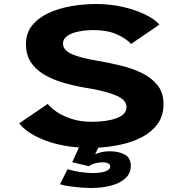

<svg xmlns="http://www.w3.org/2000/svg" viewBox="-20 -726 915 957"><path d="M433.5 211Q412 211 381.5 208.5Q351 206 322.8 202Q294.5 198 279 192.5L316.5 117.5Q346.5 126.5 380.5 131.5Q414.5 136.5 442.5 136.5Q481.5 136.5 505.2 128.2Q529 120 529 103.5Q529 83 489.5 83Q474 83 454.5 88Q435 93 423.5 102.5L340 82.5L373.5 9Q270.5 1.5 190.5 -32Q110.5 -65.5 76 -111.5L218 -208Q234 -187.5 264.8 -167Q295.5 -146.5 339 -132.8Q382.5 -119 437 -119Q513.5 -119 562 -137.2Q610.5 -155.5 610.5 -192.5Q610.5 -229 556.2 -251.2Q502 -273.5 403.5 -289Q344.5 -299 291.5 -315Q238.5 -331 197.5 -355.8Q156.5 -380.5 133 -417.2Q109.5 -454 109.5 -506.5Q109.5 -561 140 -599Q170.5 -637 221.5 -660.8Q272.5 -684.5 334.5 -695.2Q396.5 -706 459.5 -706Q529.5 -706 592.5 -691.5Q655.5 -677 703.2 -653.8Q751 -630.5 774.5 -603.5L633.5 -507Q608.5 -534.5 561.2 -555.2Q514 -576 447.5 -576Q406 -576 371 -568.8Q336 -561.5 315 -546.8Q294 -532 294 -509Q294 -476 338.2 -456.2Q382.5 -436.5 470 -422.5Q524.5 -413 581.5 -399.2Q638.5 -385.5 686.8 -362.2Q735 -339 765 -301.5Q795 -264 795 -207Q795 -150.5 767 -110.5Q739 -70.5 692.2 -45Q645.5 -19.5 587.8 -6.5Q530 6.5 470 10L454 42.5Q489.5 28 527.5 28Q572.5 28 602.2 44.8Q632 61.5 632 101Q632 137.5 605.8 162Q579.5 186.5 534.8 198.8Q490 211 433.5 211Z"/></svg>

Font: Trispace SemiExpanded
Style: Bold
Weight: 700
Width: 6
Designer: Tyler Finck
Foundry: Etcetera Type Company
Version: Version 1.210; ttfautohint (v1.8.3)